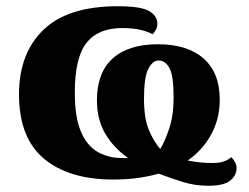

<svg xmlns="http://www.w3.org/2000/svg" viewBox="-20 -566 799 616"><path d="M648 30Q607 30 569 18.5Q531 7 489 -9Q467 -2 429 4Q391 10 343 10Q201 10 121 -57Q41 -124 41 -263Q41 -395 119.5 -470.5Q198 -546 358 -546Q432 -546 458.5 -530.5Q485 -515 485 -489Q485 -479 479.5 -469.5Q474 -460 469 -456Q459 -463 433.5 -469.5Q408 -476 372 -476Q295 -476 257.5 -428.5Q220 -381 220 -269Q220 -190 239.5 -144Q259 -98 293.5 -78.5Q328 -59 371 -59H391Q344 -92 317.5 -137.5Q291 -183 291 -244Q291 -333 341.5 -378.5Q392 -424 487 -424Q581 -424 633 -378.5Q685 -333 685 -246Q685 -185 657.5 -134.5Q630 -84 582 -51Q602 -47 621.5 -45Q641 -43 661 -43Q685 -43 699.5 -48.5Q714 -54 722 -62Q729 -55 734 -45.5Q739 -36 739 -27Q739 -3 718.5 13.5Q698 30 648 30ZM494 -88Q508 -110 522.5 -152.5Q537 -195 537 -253Q537 -324 523.5 -348Q510 -372 489 -372Q470 -372 456 -345.5Q442 -319 442 -249Q442 -185 458 -148Q474 -111 494 -88Z"/></svg>

Font: Noto Serif Black
Style: Regular
Weight: 900
Designer: Monotype Design Team
Foundry: Monotype Imaging Inc.
Version: Version 2.014; ttfautohint (v1.8.4.7-5d5b)